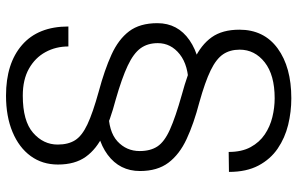

<svg xmlns="http://www.w3.org/2000/svg" viewBox="-198 -564 1003 648"><g transform="rotate(-90 304.0 -239.5)"><path d="M338.9 -105Q407.7 -105 445.3 -134.8Q482.9 -164.6 482.9 -209Q482.9 -243.2 465.6 -267.1Q448.2 -291 406.7 -310.5Q365.2 -330.1 292 -351.1Q223.6 -369.1 174.6 -392.3Q125.5 -415.5 99.4 -451.9Q73.2 -488.3 73.2 -545.9Q73.2 -598.6 101.8 -637.9Q130.4 -677.2 182.9 -699.2Q235.4 -721.2 305.7 -721.2Q414.6 -721.2 476.8 -667Q539.1 -612.8 539.1 -510.7H471.7Q471.7 -553.2 452.6 -588.1Q433.6 -623 396.7 -643.8Q359.9 -664.6 305.7 -664.6Q220.2 -664.6 180.4 -629.9Q140.6 -595.2 140.6 -546.9Q140.6 -511.2 155.3 -488Q169.9 -464.8 208.7 -446.5Q247.6 -428.2 319.8 -408.2Q392.6 -388.7 444.1 -365.2Q495.6 -341.8 522.9 -305.7Q550.3 -269.5 550.3 -210.4Q550.3 -141.6 492.7 -101.8Q435.1 -62 338.9 -62ZM253.9 -375.5Q184.6 -375.5 151.6 -345.2Q118.7 -314.9 118.7 -270Q118.7 -233.9 134.3 -210.2Q149.9 -186.5 191.2 -168Q232.4 -149.4 308.6 -127.9Q378.9 -108.9 428 -85.9Q477.1 -63 502.7 -27.1Q528.3 8.8 528.3 66.4Q528.3 149.4 465.1 195.6Q401.9 241.7 296.9 241.7Q251 241.7 207 231Q163.1 220.2 127.2 195.8Q91.3 171.4 69.8 130.9Q48.3 90.3 48.3 31.2L115.7 30.3Q115.7 74.7 132.1 104.5Q148.4 134.3 174.8 152.1Q201.2 169.9 233.2 177.7Q265.1 185.5 296.9 185.5Q375.5 185.5 418.2 151.9Q460.9 118.2 460.9 67.4Q460.9 34.7 445.3 11.5Q429.7 -11.7 391.1 -30.5Q352.5 -49.3 282.7 -68.8Q211.4 -87.4 159.4 -111.6Q107.4 -135.7 79.3 -173.1Q51.3 -210.4 51.3 -269Q51.3 -337.4 106.2 -378.2Q161.1 -418.9 253.9 -418.9Z"/></g></svg>

Font: Heebo Light
Style: Regular
Weight: 300
Designer: Oded Ezer
Foundry: Ezer Type House
Version: Version 3.100